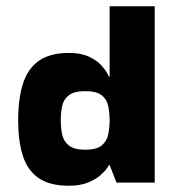

<svg xmlns="http://www.w3.org/2000/svg" viewBox="-20 -583 563 613"><path d="M200 10Q138 10 102.5 -15Q67 -40 52.5 -87Q38 -134 38 -198Q38 -267 53 -315Q68 -363 103.5 -388.5Q139 -414 200 -414Q238 -414 263 -402.5Q288 -391 302 -376Q316 -361 322 -349.5Q328 -338 328 -338H330V-563H474V0H352L330 -56H328Q328 -56 321.5 -46Q315 -36 300 -23Q285 -10 260.5 0Q236 10 200 10ZM252 -105Q288 -105 304.5 -118.5Q321 -132 325.5 -153.5Q330 -175 330 -199Q330 -223 325.5 -244.5Q321 -266 304.5 -279Q288 -292 252 -292Q217 -292 200 -279Q183 -266 178.5 -244.5Q174 -223 174 -199Q174 -175 178.5 -153.5Q183 -132 200 -118.5Q217 -105 252 -105Z"/></svg>

Font: Darker Grotesque Black
Style: Regular
Weight: 900
Designer: Gabriel Lam
Foundry: TypeRant
Version: Version 1.000;gftools[0.9.28]